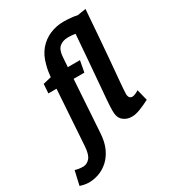

<svg xmlns="http://www.w3.org/2000/svg" viewBox="-321 -831 1078 1190"><g transform="rotate(-30 217.5 -236.5)"><path d="M-38.1 235.1Q-54 235.1 -71.2 231.7Q-88.4 228.3 -101 223.7L-78.1 123.3Q-66.8 127.3 -50.2 129.8Q-33.5 132.2 -19.1 131.8Q7.5 130.8 27.3 107.8Q47 84.8 50.8 26.9L76.9 -369.2H18.7L22.9 -434.9L81.5 -448.9Q83.5 -470.8 86.9 -490.7Q90.3 -510.5 95.6 -529.2Q110.2 -589.7 143.9 -629.3Q177.7 -668.8 223.8 -688.2Q270 -707.7 321.4 -707.7Q346.3 -707.7 371.6 -705.3Q397 -703 419 -698L479.5 -707.7Q471.6 -601.3 465.2 -519.5Q458.7 -437.6 453.7 -376.6Q448.7 -315.5 444.6 -272.3Q440.5 -229.1 438.2 -200Q435.9 -170.9 434.6 -153Q433.3 -135 433.3 -123.4Q433.3 -110.4 439.1 -101.8Q444.9 -93.2 455.4 -91.6Q466.5 -90 480.9 -96.2Q495.4 -102.3 507 -110L526.8 -30.3Q488.8 -10.4 455.6 2.2Q422.5 14.9 395.9 14.9Q358.7 14.9 333.3 -7.3Q307.9 -29.5 308.9 -77.6Q308.9 -89.9 309.7 -108.6Q310.5 -127.2 312.8 -155.1Q315.1 -183 318.4 -222.6Q321.7 -262.2 326.2 -316.5Q330.7 -370.8 336.6 -442.1Q342.5 -513.5 349.3 -604.7Q335 -607.6 321.1 -608.5Q307.1 -609.4 296.8 -609.4Q260.2 -609.4 236.4 -589.9Q212.6 -570.4 209.2 -520.8L204.3 -450H291.3L276.1 -369.2H199.2L175.1 2.9Q171.6 66.5 151 110.8Q130.4 155.1 99.4 182.6Q68.4 210.1 32.5 222.6Q-3.5 235.1 -38.1 235.1Z"/></g></svg>

Font: Ancizar Sans Thin
Style: Italic
Weight: 100
Italic angle: -4°
Designer: Cesar Puertas, Viviana Monsalve, Julian Moncada, Julian Prieto, Jose Castro, Mariel Hernandez, Felipe Aragon, Sara Alarc
Version: Version 8.100